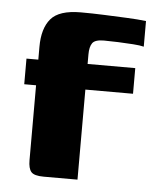

<svg xmlns="http://www.w3.org/2000/svg" viewBox="-43 -544 480 582"><g transform="rotate(5 197.0 -253.0)"><path d="M28 -352H64V-391Q64 -447 89 -476.5Q114 -506 180 -506Q215 -506 251 -504.5Q287 -503 320.5 -501.5Q354 -500 379 -497V-419Q368 -422 346.5 -423.5Q325 -425 300.5 -426Q276 -427 257 -427Q230 -427 222 -415.5Q214 -404 214 -381V-352H359V-274H214V0H111Q82 0 73 -10.5Q64 -21 64 -46V-274H28Z"/></g></svg>

Font: r_Genos
Style: Bold
Weight: 700
Designer: Robert E. Leuschke
Foundry: Robert E. Leuschke
Version: Version 2.000;June 29, 2024;FontCreator 14.0.0.2814 32-bit